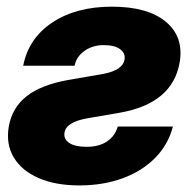

<svg xmlns="http://www.w3.org/2000/svg" viewBox="-20 -546 578 578"><path d="M49.8 -348.1Q65.9 -430.7 137.5 -478.3Q209 -525.9 316.9 -525.9Q424.8 -525.9 479.2 -480.5Q533.7 -435.1 521 -358.9Q500 -234.4 339.8 -206.5L243.2 -189.9Q179.2 -178.7 174.3 -147Q170.9 -127.4 188.5 -115.7Q206.1 -104 240.7 -104Q277.8 -104 302 -120.1Q326.2 -136.2 334.5 -165H500.5Q486.3 -110.4 447 -70.6Q407.7 -30.8 349.1 -9.3Q290.5 12.2 218.8 12.2Q147 12.2 96.2 -10Q45.4 -32.2 21.5 -72Q-2.4 -111.8 6.3 -164.6Q16.1 -221.2 59.6 -255.9Q103 -290.5 185.1 -305.2L292 -323.7Q349.6 -335 355 -366.7Q357.9 -385.7 341.6 -397.9Q325.2 -410.2 292 -410.2Q258.8 -410.2 234.1 -392.6Q209.5 -375 204.6 -348.1Z"/></svg>

Font: Inter Display ExtraBold
Style: Italic
Weight: 800
Italic angle: -9.39999°
Designer: Rasmus Andersson
Foundry: rsms
Version: Version 4.000;git-a52131595